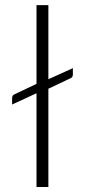

<svg xmlns="http://www.w3.org/2000/svg" viewBox="-20 -748 340 768"><path d="M173.5 -727.5V-431L271.5 -475.5V-450.5Q271.5 -445 269.5 -441.2Q267.5 -437.5 262 -435L173.5 -393V0H126V-375L28.5 -330V-356Q28.5 -366.5 37.5 -370.5L126 -412.5V-727.5Z"/></svg>

Font: Lato Light
Style: Regular
Weight: 300
Designer: Lukasz Dziedzic
Foundry: Lukasz Dziedzic
Version: Version 1.104; Western+Polish opensource